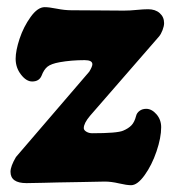

<svg xmlns="http://www.w3.org/2000/svg" viewBox="-20 -513 487 545"><path d="M142.6 4.9Q132.8 4.9 103.5 5.9Q74.2 6.8 55.2 6.8Q9.8 6.8 9.8 -25.4Q9.8 -41 25.4 -67.4L233.4 -309.6Q242.2 -324.2 242.2 -330.6Q242.2 -342.3 220.2 -342.3Q182.6 -342.3 149.4 -336.4Q125 -332 114.7 -323.7Q104.5 -315.4 98.1 -298.3Q91.3 -281.7 71.3 -281.7Q54.7 -281.7 39.6 -301.3Q24.4 -320.8 24.4 -346.2Q24.4 -369.1 35.6 -403.1Q46.9 -437 66.9 -464.8Q86.9 -492.7 106.9 -492.7Q119.1 -492.7 141.4 -488.3Q163.6 -483.9 182.1 -483.9Q206.1 -483.9 264.4 -483.4Q322.8 -482.9 331.5 -482.9Q349.1 -482.9 368.4 -484.9Q387.7 -486.8 400.4 -486.8Q420.9 -486.8 433.3 -475.8Q445.8 -464.8 445.8 -447.3Q445.8 -439 441.4 -427.5Q437 -416 431.2 -409.2L235.4 -184.1Q217.8 -163.1 217.8 -149.4Q217.8 -143.6 225.1 -139.2Q232.4 -134.8 241.7 -134.8Q313 -134.8 329.6 -142.1Q344.7 -148.4 353.3 -157.5Q361.8 -166.5 366.2 -183.6Q368.2 -192.4 376 -198.2Q383.8 -204.1 395 -204.1Q410.6 -204.1 424.1 -188.7Q437.5 -173.3 437.5 -151.9Q437.5 -122.1 424.3 -83.3Q411.1 -44.4 390.6 -15.9Q370.1 12.7 352.1 12.7Q339.8 12.7 317.9 7.6Q295.9 2.4 277.3 2.4Q258.8 2.4 211.7 3.7Q164.6 4.9 142.6 4.9Z"/></svg>

Font: Cooper* ExtraBold
Style: Italic
Weight: 800
Italic angle: -7°
Designer: Owen Earl
Foundry: indestructible type*
Version: Version 0.001